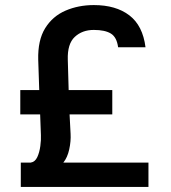

<svg xmlns="http://www.w3.org/2000/svg" viewBox="-20 -737 674 757"><path d="M553.7 -550.7H445.7Q440.3 -590.7 417 -604.8Q393.7 -619 349.7 -619Q304.3 -619 274.8 -591.5Q245.3 -564 247.3 -501.3L250.7 -382H422.7V-286H254.3L258.3 -209.7Q260 -180.3 253 -148.2Q246 -116 229.7 -96H565.3V0H62V-96H101.3Q118.3 -98.7 127 -117.5Q135.7 -136.3 139 -161.2Q142.3 -186 141.3 -204.3L138.3 -286H60V-382H134.7L130.7 -501.3Q128.7 -578.3 158 -625.7Q187.3 -673 238.2 -695Q289 -717 350 -717Q437 -717 490 -676.5Q543 -636 553.7 -550.7Z"/></svg>

Font: 42dot Sans Light
Style: Regular
Weight: 300
Designer: 42dot
Version: Version 1.000